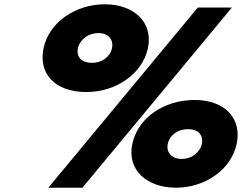

<svg xmlns="http://www.w3.org/2000/svg" viewBox="-20 -860 1131 895"><path d="M669.5 -635.5C695.3 -757 602.8 -840 469.3 -840C332.5 -840 208.9 -757 183.1 -635.5C157.8 -516.5 236.2 -431 382.4 -431C522.4 -431 644.2 -516.4 669.5 -635.5ZM205.3 15H364.2L1061 -825H902.1ZM502.1 -635.6C493.4 -594.5 454.6 -567 409.2 -567C360.4 -567 334.7 -594.5 343.4 -635.6C352.1 -676.6 393.5 -706 438.8 -706C482.7 -706 510.9 -676.8 502.1 -635.6ZM1083.3 -189.5C1108.6 -308.5 1027.3 -394 888.1 -394C741 -394 622.2 -308.6 596.9 -189.5C571 -67.9 663.7 15 801.2 15C934.1 15 1057.5 -68.1 1083.3 -189.5ZM920.9 -189.4C912.1 -148.2 871.6 -119 827.6 -119C782.3 -119 753.5 -148.4 762.2 -189.4C770.9 -230.5 808.4 -258 857.2 -258C902.6 -258 929.6 -230.5 920.9 -189.4Z"/></svg>

Font: Hussar Nova
Style: 96
Weight: 700
Foundry: Cannot Into Space Fonts
Version: Version 0.99